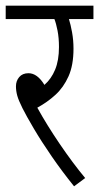

<svg xmlns="http://www.w3.org/2000/svg" viewBox="-20 -642 348 674"><path d="M279 -17 240 12Q198 -40 161.5 -93Q125 -146 98.5 -191Q72 -236 59 -262Q45 -290 40.5 -306.5Q36 -323 36 -339Q36 -358 47.5 -371.5Q59 -385 80 -385Q111 -385 136 -344Q160 -365 173.5 -397.5Q187 -430 187 -477Q187 -509 182 -534.5Q177 -560 171 -575H0V-622H308V-575H222Q228 -556 233 -528.5Q238 -501 238 -471Q238 -413 220.5 -374Q203 -335 174.5 -309Q146 -283 111 -264Q144 -204 189.5 -137Q235 -70 279 -17Z"/></svg>

Font: Noto Sans ExtraCondensed Light
Style: Regular
Weight: 300
Width: 2
Designer: Monotype Design Team
Foundry: Monotype Imaging Inc.
Version: Version 2.013; ttfautohint (v1.8.4.7-5d5b)